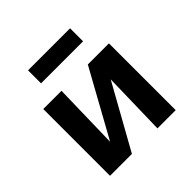

<svg xmlns="http://www.w3.org/2000/svg" viewBox="-158 -724 856 856"><g transform="rotate(-45 270.0 -295.5)"><path d="M362 0 372 -421H477V0ZM63 0V-421H178L168 0ZM139 0V-50L344 -421H406V-368L201 0ZM137 -509V-591H402V-509Z"/></g></svg>

Font: Ysabeau Office
Style: Bold
Weight: 700
Designer: Christian Thalmann (Catharsis Fonts)
Version: Version 2.001;gftools[0.9.30]; featfreeze: tnum,lnum,ss02